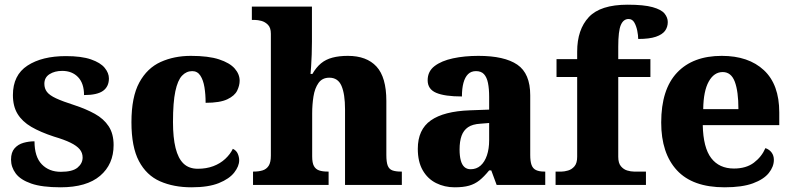

<svg xmlns="http://www.w3.org/2000/svg" viewBox="-20 -788 3379 818"><path d="M238 10Q159 10 113 -6Q67 -22 47 -49Q27 -76 27 -108Q27 -139 42 -156Q57 -173 80 -179.5Q103 -186 127 -186Q127 -120 158 -88Q189 -56 239 -56Q289 -56 310.5 -74Q332 -92 332 -117Q332 -137 319.5 -152Q307 -167 280.5 -180Q254 -193 210 -206Q152 -225 113.5 -247.5Q75 -270 55 -302.5Q35 -335 35 -383Q35 -468 97 -508.5Q159 -549 261 -549Q327 -549 367.5 -535Q408 -521 426 -499Q444 -477 444 -454Q444 -419 419 -401Q394 -383 338 -383Q338 -433 312.5 -459.5Q287 -486 245 -486Q213 -486 191 -472Q169 -458 169 -431Q169 -411 180 -396.5Q191 -382 219 -369Q247 -356 297 -340Q346 -324 384 -303Q422 -282 443 -250Q464 -218 464 -170Q464 -88 406.5 -39Q349 10 238 10Z M796 10Q720 10 662 -15.5Q604 -41 572 -101.5Q540 -162 540 -267Q540 -375 573.5 -436.5Q607 -498 664.5 -524Q722 -550 793 -550Q868 -550 913.5 -535Q959 -520 980 -496Q1001 -472 1001 -444Q1001 -424 990.5 -402Q980 -380 948.5 -365Q917 -350 856 -350Q856 -386 851 -416.5Q846 -447 833.5 -466Q821 -485 799 -485Q774 -485 755.5 -465.5Q737 -446 727 -399Q717 -352 717 -268Q717 -202 728 -157.5Q739 -113 762 -91Q785 -69 823 -69Q859 -69 888.5 -80Q918 -91 939.5 -111Q961 -131 972 -154Q987 -147 993 -133Q999 -119 999 -105Q999 -80 978 -53Q957 -26 912.5 -8Q868 10 796 10Z M1058 0V-57H1061Q1082 -57 1098.5 -62Q1115 -67 1124.5 -81.5Q1134 -96 1134 -125V-644Q1134 -670 1121.5 -682.5Q1109 -695 1093.5 -699Q1078 -703 1067 -703H1053V-760H1309V-610Q1309 -583 1308 -555.5Q1307 -528 1305.5 -505.5Q1304 -483 1303 -473H1311Q1327 -501 1347.5 -518Q1368 -535 1396.5 -542.5Q1425 -550 1462 -550Q1542 -550 1584 -504.5Q1626 -459 1626 -358V-128Q1626 -97 1632 -82Q1638 -67 1652 -62Q1666 -57 1688 -57H1692V0H1450V-322Q1450 -387 1435 -422Q1420 -457 1383 -457Q1353 -457 1337 -434.5Q1321 -412 1315.5 -377Q1310 -342 1310 -305V-122Q1310 -94 1317.5 -80.5Q1325 -67 1339.5 -62Q1354 -57 1376 -57H1380V0Z M1917 10Q1874 10 1838 -8Q1802 -26 1781 -62.5Q1760 -99 1760 -154Q1760 -236 1815.5 -275Q1871 -314 1982 -318L2064 -321V-375Q2064 -410 2059 -434.5Q2054 -459 2042 -472Q2030 -485 2008 -485Q1987 -485 1974 -472Q1961 -459 1954.5 -435Q1948 -411 1948 -377Q1875 -377 1838.5 -392.5Q1802 -408 1802 -446Q1802 -484 1831.5 -506.5Q1861 -529 1910 -539.5Q1959 -550 2018 -550Q2129 -550 2184 -512.5Q2239 -475 2239 -382V-128Q2239 -101 2244.5 -85.5Q2250 -70 2263.5 -63.5Q2277 -57 2299 -57H2303V0H2096L2073 -62H2064Q2042 -35 2022.5 -19.5Q2003 -4 1978.5 3Q1954 10 1917 10ZM1985 -67Q2010 -67 2027.5 -82.5Q2045 -98 2054.5 -126Q2064 -154 2064 -191V-264L2027 -261Q1993 -259 1974 -246Q1955 -233 1946.5 -209.5Q1938 -186 1938 -151Q1938 -124 1943 -105Q1948 -86 1958.5 -76.5Q1969 -67 1985 -67Z M2347 0V-57H2373Q2384 -57 2400 -61.5Q2416 -66 2427.5 -79.5Q2439 -93 2439 -120V-460H2351V-536H2439V-568Q2439 -662 2488.5 -715Q2538 -768 2654 -768Q2723 -768 2760.5 -757.5Q2798 -747 2811.5 -730Q2825 -713 2825 -694Q2825 -673 2813.5 -657Q2802 -641 2774.5 -631.5Q2747 -622 2699 -622Q2699 -637 2695 -657Q2691 -677 2682.5 -692Q2674 -707 2658 -707Q2636 -707 2625 -681.5Q2614 -656 2614 -589V-536H2751V-460H2614V-120Q2614 -93 2625.5 -79.5Q2637 -66 2652.5 -61.5Q2668 -57 2681 -57H2732V0Z M3067 10Q2931 10 2864 -62.5Q2797 -135 2797 -266Q2797 -407 2864.5 -478.5Q2932 -550 3055 -550Q3169 -550 3234.5 -489Q3300 -428 3300 -309V-255H2974Q2976 -159 3010 -114.5Q3044 -70 3107 -70Q3159 -70 3192 -95Q3225 -120 3241 -157Q3258 -151 3267.5 -138Q3277 -125 3277 -107Q3277 -78 3255.5 -51Q3234 -24 3188 -7Q3142 10 3067 10ZM3126 -323Q3126 -399 3110.5 -440Q3095 -481 3059 -481Q3022 -481 2999.5 -440.5Q2977 -400 2976 -323Z"/></svg>

Font: Noto Serif Bengali ExtraBold
Style: Regular
Weight: 800
Designer: Juan Bruce, Universal Thirst, Indian Type Foundry and the Monotype Design Team.
Foundry: Monotype Imaging Inc.
Version: Version 2.003